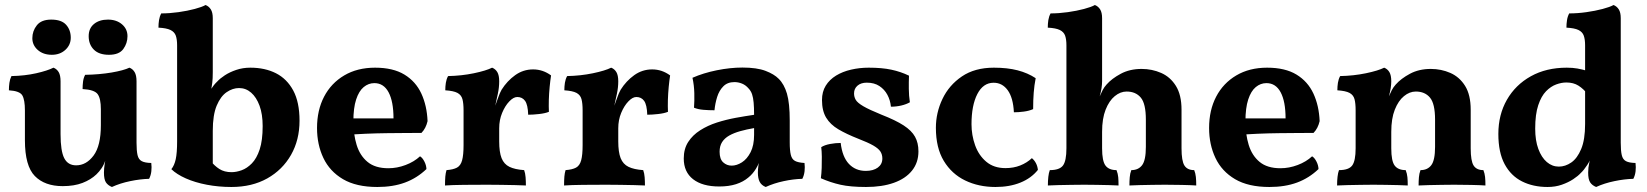

<svg xmlns="http://www.w3.org/2000/svg" viewBox="-20 -737 6572 766"><path d="M230.2 5.6Q158.5 5.6 119 -34.7Q79.4 -75 79.4 -177.7V-296.3Q79.4 -338.6 69.1 -356.3Q58.9 -374.1 15.5 -376.7Q15.5 -391.9 17.5 -406.4Q19.5 -420.9 25.6 -433.5Q79.1 -434.5 124.4 -444.7Q169.8 -455 193.3 -467Q206.5 -461.9 214.1 -449.3Q221.6 -436.6 221.6 -412.6V-201.7Q221.6 -134.7 236.2 -106.1Q250.8 -77.4 283.7 -77.4Q324.3 -77.4 353.4 -116.5Q382.4 -155.6 382.4 -237.4V-301.3Q382.4 -343.6 369.7 -361.3Q356.9 -379.1 309.5 -381.7Q309.5 -396.9 311.3 -411.4Q313.1 -425.9 319.7 -438.5Q376.9 -439.5 425.2 -447.7Q473.4 -456 496.4 -467Q509.6 -461.9 517.1 -449.3Q524.7 -436.6 524.7 -412.6V-133.5L400.7 -97.6Q394.7 -79.9 385.4 -66.1Q376.1 -52.3 364.6 -41.3Q342.3 -20 309.1 -7.2Q275.9 5.6 230.2 5.6ZM426.5 9Q410.2 2.4 402.4 -9.7Q394.7 -21.8 394.7 -48.5Q394.7 -64.2 398 -85.5Q401.3 -106.8 407.3 -129.7L524.7 -167.3Q524.7 -136 528.7 -118.4Q532.7 -100.8 545.4 -94.1Q558.1 -87.3 583.5 -86.8Q585.6 -70.5 583.8 -54.1Q582.1 -37.7 574.9 -23.6Q539 -22.6 499.2 -14.3Q459.4 -6.1 426.5 9ZM414.7 -518.4Q374.8 -518.4 354.3 -539.1Q333.8 -559.8 333.8 -592.7Q333.8 -624 355.1 -641.4Q376.3 -658.8 410.7 -658.8Q444.6 -658.8 466.6 -640.1Q488.6 -621.4 488.6 -592.7Q488.6 -564.3 471.9 -541.4Q455.2 -518.4 414.7 -518.4ZM186.9 -518.4Q152.5 -518.4 130.7 -537.6Q109 -556.8 109 -584.6Q109 -613.4 127 -636.1Q144.9 -658.8 184.4 -658.8Q225.3 -658.8 243.8 -638.1Q262.3 -617.4 262.3 -586.6Q262.3 -557.8 240.8 -538.1Q219.3 -518.4 186.9 -518.4Z M818 -97.5Q835.4 -75.4 855.2 -62.8Q875.1 -50.1 903.8 -50.1Q922.7 -50.1 944.1 -57.8Q965.5 -65.5 984.8 -85.2Q1004.1 -104.9 1016 -140.8Q1027.9 -176.7 1027.9 -234.1Q1027.9 -281.4 1015.5 -315.2Q1003 -349.1 981.9 -367.4Q960.9 -385.7 933.7 -385.7Q908.3 -385.7 884.3 -369.3Q860.2 -352.9 844.5 -315.6Q828.9 -278.3 828.9 -215.1V-67.1ZM903 9Q852.2 9 805.1 0Q757.9 -9 721.3 -25.3Q684.6 -41.6 663.6 -62.1Q675.6 -76.7 681.1 -101.8Q686.6 -127 686.6 -172.9V-556.2Q686.6 -579.7 681.4 -594.7Q676.1 -609.6 660.1 -617.4Q644.1 -625.1 612.2 -626.7Q612.2 -641.9 614.4 -656.6Q616.7 -671.3 623.3 -683.5Q656.5 -683.5 692.1 -688.5Q727.7 -693.5 756.9 -701.3Q786 -709 800.1 -717Q813.3 -711.9 821.1 -699.5Q828.9 -687.1 828.9 -664.5V-449.4Q828.9 -423.1 826.9 -407.2Q824.9 -391.3 821.3 -373.5L812.1 -298.6L789.9 -318.5Q806.1 -357.3 820 -378.7Q834 -400.1 846.3 -411.3Q857.4 -423.7 876.9 -436.5Q896.4 -449.3 922.5 -458.1Q948.7 -467 978.6 -467Q1037 -467 1080.9 -444.8Q1124.7 -422.6 1149.9 -376Q1175 -329.3 1175 -255.4Q1175 -178.7 1141.1 -119.1Q1107.2 -59.5 1046.3 -25.2Q985.3 9 903 9Z M1485.5 9Q1401.4 9 1348.4 -22.2Q1295.4 -53.4 1270.1 -106.9Q1244.8 -160.3 1244.8 -226.4Q1244.8 -297.2 1272.9 -351.2Q1301 -405.2 1353.3 -436.1Q1405.5 -467 1476.3 -467Q1548.1 -467 1593.4 -439.5Q1638.6 -412 1661 -363.7Q1683.3 -315.4 1685.8 -253.7Q1679.2 -224.9 1661.4 -206.7Q1636 -206.7 1599.9 -206.4Q1563.8 -206.2 1522.4 -205.7Q1481 -205.2 1438.6 -203.4Q1396.2 -201.6 1357.8 -199.1V-264.7H1549.9Q1549.9 -331.8 1530.4 -368.6Q1510.8 -405.4 1473.6 -405.4Q1450.1 -405.4 1431 -389.6Q1411.9 -373.8 1400.9 -340.2Q1389.8 -306.6 1389.8 -252.6Q1389.8 -201.5 1402.8 -158.9Q1415.8 -116.4 1446.3 -91.1Q1476.7 -65.8 1529.5 -65.8Q1564.1 -65.8 1598.2 -78.7Q1632.3 -91.6 1655.7 -113.4Q1665.3 -107.8 1673 -92.8Q1680.8 -77.8 1681.3 -62.5Q1643.6 -26.4 1595.7 -8.7Q1547.8 9 1485.5 9Z M1971.6 -173.1Q1971.6 -130.1 1981.1 -106Q1990.7 -82 2012.5 -71.4Q2034.3 -60.8 2071.1 -58.3Q2075.6 -46.1 2076.9 -29.9Q2078.1 -13.6 2078.1 3Q2061.1 2 2035.3 1.5Q2009.6 1 1980.9 0.5Q1952.1 0 1923.9 0Q1879 0 1831.1 0.5Q1783.2 1 1755.4 3Q1755.4 -17.8 1756.6 -32.5Q1757.9 -47.1 1761.4 -58.3Q1788.4 -60.3 1803.2 -68.3Q1817.9 -76.3 1823.6 -97.4Q1829.4 -118.5 1829.4 -158.3V-227H1971.6ZM1971.6 -294.6V-208.8H1829.4V-318.2L1971.6 -412.6Q1971.6 -388 1966.1 -362.5Q1960.7 -337.1 1953 -302.3ZM1949.6 -297.9Q1958 -320.6 1966.1 -343.9Q1974.2 -367.1 1981.2 -379.1Q2003.2 -414.1 2035.3 -437.1Q2067.4 -460.1 2106.9 -460.1Q2145.9 -460.1 2178.5 -436.1Q2175.4 -416.4 2172.9 -390.5Q2170.4 -364.5 2169.6 -338.5Q2168.9 -312.6 2169.9 -290.9Q2155.2 -284.8 2130.8 -282.1Q2106.4 -279.3 2087.3 -279.3Q2085.9 -319.5 2074.7 -334.7Q2063.6 -350 2043.6 -350Q2028.6 -350 2011.8 -332.3Q1994.9 -314.7 1983.3 -286.6Q1971.6 -258.5 1971.6 -225.2ZM1829.4 -208.8V-296.3Q1829.4 -325 1824.9 -341.5Q1820.4 -358.1 1805 -366.4Q1789.5 -374.6 1756.5 -376.7Q1756.5 -391.9 1758.7 -406.6Q1761 -421.3 1767.6 -433.5Q1821 -434.5 1870.4 -444.7Q1919.8 -455 1943.3 -467Q1956.5 -461.9 1964.1 -449.3Q1971.6 -436.6 1971.6 -412.6Z M2446.6 -173.1Q2446.6 -130.1 2456.1 -106Q2465.7 -82 2487.5 -71.4Q2509.3 -60.8 2546.1 -58.3Q2550.6 -46.1 2551.9 -29.9Q2553.1 -13.6 2553.1 3Q2536.1 2 2510.3 1.5Q2484.6 1 2455.9 0.5Q2427.1 0 2398.9 0Q2354 0 2306.1 0.5Q2258.2 1 2230.4 3Q2230.4 -17.8 2231.6 -32.5Q2232.9 -47.1 2236.4 -58.3Q2263.4 -60.3 2278.2 -68.3Q2292.9 -76.3 2298.6 -97.4Q2304.4 -118.5 2304.4 -158.3V-227H2446.6ZM2446.6 -294.6V-208.8H2304.4V-318.2L2446.6 -412.6Q2446.6 -388 2441.1 -362.5Q2435.7 -337.1 2428 -302.3ZM2424.6 -297.9Q2433 -320.6 2441.1 -343.9Q2449.2 -367.1 2456.2 -379.1Q2478.2 -414.1 2510.3 -437.1Q2542.4 -460.1 2581.9 -460.1Q2620.9 -460.1 2653.5 -436.1Q2650.4 -416.4 2647.9 -390.5Q2645.4 -364.5 2644.6 -338.5Q2643.9 -312.6 2644.9 -290.9Q2630.2 -284.8 2605.8 -282.1Q2581.4 -279.3 2562.3 -279.3Q2560.9 -319.5 2549.7 -334.7Q2538.6 -350 2518.6 -350Q2503.6 -350 2486.8 -332.3Q2469.9 -314.7 2458.3 -286.6Q2446.6 -258.5 2446.6 -225.2ZM2304.4 -208.8V-296.3Q2304.4 -325 2299.9 -341.5Q2295.4 -358.1 2280 -366.4Q2264.5 -374.6 2231.5 -376.7Q2231.5 -391.9 2233.7 -406.6Q2236 -421.3 2242.6 -433.5Q2296 -434.5 2345.4 -444.7Q2394.8 -455 2418.3 -467Q2431.5 -461.9 2439.1 -449.3Q2446.6 -436.6 2446.6 -412.6Z M3034.9 9Q3018.1 2.4 3010.9 -11.4Q3003.6 -25.1 3003.6 -49Q3003.6 -61.1 3005.9 -77.8Q3008.2 -94.4 3013.3 -109.1L3016.3 -112.3Q3009.1 -85.8 2996.3 -64.5Q2983.4 -43.1 2965.4 -28.6Q2945.3 -11.5 2916.4 -2.2Q2887.5 7 2849.5 7Q2782.3 7 2745.1 -22Q2707.9 -51 2707.9 -104.7Q2707.9 -143.2 2725.7 -170.7Q2743.4 -198.2 2773.4 -217.2Q2803.4 -236.3 2840 -248.1Q2876.6 -259.8 2915.1 -266.9Q2953.6 -273.9 2988.5 -279Q2988.5 -308.5 2986.7 -327.8Q2985 -347.2 2980.5 -360.7Q2976 -374.2 2966.4 -384.2Q2955 -397.6 2940.3 -403.5Q2925.5 -409.5 2910.2 -409.5Q2882.4 -409.5 2865.8 -392.6Q2849.1 -375.8 2841.1 -350.1Q2833.1 -324.4 2830.5 -297.1Q2807 -297.1 2786.1 -298.9Q2765.1 -300.6 2748.8 -307.3Q2750.8 -334.3 2750 -365.3Q2749.3 -396.3 2742.7 -426.7Q2785.3 -445.6 2839.4 -456.6Q2893.5 -467.5 2942 -467.5Q2999.3 -467.5 3033.9 -454.4Q3068.5 -441.3 3086.6 -422.7Q3108.4 -401.4 3119.6 -363.5Q3130.7 -325.6 3130.7 -256V-169Q3130.7 -136.8 3135 -119.3Q3139.2 -101.7 3151.7 -95Q3164.1 -88.3 3189.6 -86.8Q3191.7 -70.5 3189.9 -54.1Q3188.1 -37.7 3181 -23.6Q3145 -22.6 3106.4 -14.3Q3067.8 -6.1 3034.9 9ZM2898.9 -76.2Q2919.3 -76.2 2940 -89.4Q2960.6 -102.6 2974.6 -129.9Q2988.5 -157.3 2988.5 -198.9V-226Q2958.8 -220.9 2933.4 -213.8Q2908 -206.7 2889.5 -196.3Q2871 -185.8 2860.9 -170.2Q2850.9 -154.6 2850.9 -131.5Q2850.9 -102.4 2865.2 -89.3Q2879.6 -76.2 2898.9 -76.2Z M3606.5 -435.1Q3605.5 -409.6 3605.8 -382.3Q3606 -355 3610 -329Q3596.4 -321 3576.1 -316.1Q3555.8 -311.3 3534.4 -311.3Q3531.9 -337.2 3520.3 -358.8Q3508.7 -380.4 3488.3 -393.8Q3468 -407.2 3438.1 -407.2Q3414.9 -407.2 3401.1 -395.3Q3387.3 -383.5 3387.3 -364.2Q3387.3 -350.3 3394.1 -338.6Q3400.8 -327 3424.2 -313.2Q3447.6 -299.5 3496.4 -279.6Q3553 -257.5 3585.1 -236.7Q3617.1 -215.9 3630.6 -191.4Q3644.2 -167 3644.2 -133Q3644.2 -88.4 3618.6 -56.4Q3593 -24.4 3546.1 -7.7Q3499.1 9 3435.1 9Q3373 9 3333 0Q3293.1 -9 3254.9 -25.9Q3257.4 -44.5 3258.2 -67.3Q3259 -90 3258.7 -112Q3258.4 -133.9 3256.4 -149.9Q3269.7 -158.5 3291.7 -162.6Q3313.8 -166.7 3334 -166.7Q3340.5 -111 3366.8 -83.1Q3393.1 -55.2 3434.1 -55.2Q3464.1 -55.2 3482.2 -68.5Q3500.2 -81.8 3500.2 -104.6Q3500.2 -120.5 3492.5 -132.5Q3484.8 -144.4 3464.2 -156.4Q3443.5 -168.3 3403.7 -183.7Q3357 -202.1 3324.8 -221.1Q3292.6 -240.1 3276 -267.6Q3259.4 -295.2 3259.4 -337.8Q3259.4 -370.9 3274.3 -395.1Q3289.3 -419.4 3315.6 -435.5Q3341.9 -451.5 3375.6 -459.2Q3409.3 -467 3445.8 -467Q3498.6 -467 3536 -459Q3573.4 -451.1 3606.5 -435.1Z M4120.8 -59.2Q4094.3 -26.1 4051.2 -8.6Q4008 9 3951.5 9Q3884.4 9 3830.6 -17Q3776.8 -43 3745.3 -95.2Q3713.8 -147.4 3713.8 -227Q3713.8 -287 3739.9 -342Q3766 -397 3817.4 -432Q3868.9 -467 3945.3 -467Q3999.1 -467 4039.7 -456.5Q4080.3 -446 4111.9 -425.1Q4106.4 -396.7 4104.1 -367.4Q4101.8 -338 4101.8 -301.7Q4086 -294.6 4064.9 -291.8Q4043.8 -289 4025 -289Q4022.1 -347 4000.4 -377Q3978.7 -406.9 3944.1 -406.9Q3902.4 -406.9 3879.1 -361.7Q3855.9 -316.5 3855.9 -241.5Q3855.9 -197.7 3870.3 -157.4Q3884.7 -117.1 3914.9 -91.7Q3945 -66.3 3991.6 -66.3Q4023.6 -66.3 4050.2 -76.8Q4076.9 -87.4 4096.8 -106Q4106.4 -98.3 4112.9 -86.1Q4119.3 -73.9 4120.8 -59.2Z M4693.8 -145.3Q4693.8 -94.8 4705.4 -76.6Q4717 -58.3 4744.4 -58.3Q4749.5 -45.6 4751 -31.2Q4752.5 -16.7 4752.5 3Q4730.5 1.5 4695.7 0.8Q4661 0 4627.9 0Q4606.3 0 4578.6 0.5Q4550.8 1 4526.1 1.5Q4501.4 2 4485.9 3Q4485.9 -14.7 4487.2 -29.9Q4488.4 -45.1 4493.5 -58.3Q4521.7 -58.3 4536.6 -78.1Q4551.5 -97.9 4551.5 -151V-259.7Q4551.5 -323.4 4531.3 -347.6Q4511 -371.8 4474.7 -371.8Q4449.8 -371.8 4427.4 -353.4Q4405.1 -335.1 4391 -299.6Q4376.9 -264.2 4376.9 -211V-145.3Q4376.9 -94.2 4390.6 -76.3Q4404.3 -58.3 4434.4 -58.3Q4440 -44.1 4441.3 -29.9Q4442.5 -15.7 4442.5 3Q4428 2 4404.3 1.5Q4380.7 1 4354.8 0.5Q4328.8 0 4305.8 0Q4283.7 0 4255.4 0.5Q4227.1 1 4201.4 1.5Q4175.6 2 4160.6 3Q4160.6 -15.7 4162.4 -31.7Q4164.2 -47.7 4168.3 -58.3Q4207.3 -58.3 4220.9 -76.8Q4234.6 -95.3 4234.6 -145.3V-296.3L4376.9 -412.6Q4376.9 -400.6 4374.6 -385Q4372.3 -369.5 4367.3 -352.5Q4372.9 -365.3 4379 -377.3Q4385.1 -389.3 4394.8 -399.9Q4415.4 -423.4 4451.4 -442.7Q4487.3 -462 4534.6 -462Q4576.2 -462 4612.6 -446Q4649.1 -430 4671.4 -394.2Q4693.8 -358.4 4693.8 -299ZM4234.6 -556.2Q4234.6 -579.7 4229.4 -594.7Q4224.1 -609.6 4208.1 -617.4Q4192.1 -625.1 4160.2 -626.7Q4160.2 -641.9 4162.4 -656.6Q4164.7 -671.3 4171.3 -683.5Q4204.5 -683.5 4240.1 -688.5Q4275.7 -693.5 4304.9 -701.3Q4334 -709 4348.1 -717Q4361.3 -711.9 4369.1 -699.5Q4376.9 -687.1 4376.9 -664.5V-537H4234.6ZM4234.6 -570.8H4376.9V-412.6L4234.6 -269.8Z M5044.5 9Q4960.4 9 4907.4 -22.2Q4854.4 -53.4 4829.1 -106.9Q4803.8 -160.3 4803.8 -226.4Q4803.8 -297.2 4831.9 -351.2Q4860 -405.2 4912.3 -436.1Q4964.5 -467 5035.3 -467Q5107.1 -467 5152.4 -439.5Q5197.6 -412 5220 -363.7Q5242.3 -315.4 5244.8 -253.7Q5238.2 -224.9 5220.4 -206.7Q5195 -206.7 5158.9 -206.4Q5122.8 -206.2 5081.4 -205.7Q5040 -205.2 4997.6 -203.4Q4955.2 -201.6 4916.8 -199.1V-264.7H5108.9Q5108.9 -331.8 5089.4 -368.6Q5069.8 -405.4 5032.6 -405.4Q5009.1 -405.4 4990 -389.6Q4970.9 -373.8 4959.9 -340.2Q4948.8 -306.6 4948.8 -252.6Q4948.8 -201.5 4961.8 -158.9Q4974.8 -116.4 5005.3 -91.1Q5035.7 -65.8 5088.5 -65.8Q5123.1 -65.8 5157.2 -78.7Q5191.3 -91.6 5214.7 -113.4Q5224.3 -107.8 5232 -92.8Q5239.8 -77.8 5240.3 -62.5Q5202.6 -26.4 5154.7 -8.7Q5106.8 9 5044.5 9Z M5388.4 -208.8V-296.3Q5388.4 -325 5383.9 -341.5Q5379.4 -358.1 5364 -366.4Q5348.5 -374.6 5315.5 -376.7Q5315.5 -391.9 5317.7 -406.6Q5320 -421.3 5326.6 -433.5Q5380 -434.5 5429.4 -444.7Q5478.8 -455 5502.3 -467Q5515.5 -461.9 5523.1 -449.3Q5530.6 -436.6 5530.6 -412.6ZM5847.5 -145.3Q5847.5 -94.8 5859.1 -76.6Q5870.8 -58.3 5898.1 -58.3Q5903.2 -45.6 5904.8 -31.2Q5906.3 -16.7 5906.3 3Q5884.3 1.5 5849.5 0.8Q5814.7 0 5781.6 0Q5760 0 5732.3 0.5Q5704.6 1 5679.8 1.5Q5655.1 2 5639.6 3Q5639.6 -14.7 5640.9 -29.9Q5642.2 -45.1 5647.2 -58.3Q5675.4 -58.3 5690.3 -78.1Q5705.3 -97.9 5705.3 -151V-259.7Q5705.3 -323.4 5685 -347.6Q5664.8 -371.8 5628.5 -371.8Q5603.5 -371.8 5581.2 -353.4Q5558.8 -335.1 5544.7 -299.6Q5530.6 -264.2 5530.6 -211V-145.3Q5530.6 -94.2 5544.3 -76.3Q5558 -58.3 5588.1 -58.3Q5593.7 -44.1 5595 -29.9Q5596.3 -15.7 5596.3 3Q5581.7 2 5558.1 1.5Q5534.4 1 5508.5 0.5Q5482.6 0 5459.5 0Q5437.4 0 5409.1 0.5Q5380.9 1 5355.1 1.5Q5329.4 2 5314.4 3Q5314.4 -15.7 5316.2 -31.7Q5318 -47.7 5322 -58.3Q5361 -58.3 5374.7 -76.8Q5388.4 -95.3 5388.4 -145.3V-296.3L5530.6 -412.6Q5530.6 -400.6 5528.3 -385Q5526 -369.5 5521 -352.5Q5526.6 -365.3 5532.7 -377.3Q5538.9 -389.3 5548.5 -399.9Q5569.2 -423.4 5605.1 -442.7Q5641.1 -462 5688.3 -462Q5730 -462 5766.4 -446Q5802.8 -430 5825.2 -394.2Q5847.5 -358.4 5847.5 -299Z M6230.8 -467Q6254.1 -467 6273.5 -463.6Q6292.9 -460.1 6314.7 -453.7V-360.5Q6297.4 -382.6 6277.5 -395.2Q6257.7 -407.9 6228.9 -407.9Q6210 -407.9 6188.7 -400.2Q6167.3 -392.5 6148.2 -373.1Q6129.1 -353.6 6117 -317.5Q6104.8 -281.3 6104.8 -223.9Q6104.8 -176.6 6117.3 -142.8Q6129.8 -108.9 6151.1 -90.6Q6172.4 -72.3 6199.1 -72.3Q6224.9 -72.3 6248.7 -88.7Q6272.6 -105.1 6288.2 -142.4Q6303.9 -179.7 6303.9 -242.4L6342.8 -139.5Q6326.7 -100.7 6312.7 -79.3Q6298.8 -57.9 6286.5 -46.7Q6275.9 -34.9 6256.4 -22Q6236.9 -9.2 6211 -0.1Q6185 9 6154.2 9Q6096.7 9 6052.4 -13.2Q6008 -35.4 5982.9 -82Q5957.8 -128.7 5957.8 -202.6Q5957.8 -279.3 5991.9 -338.9Q6026 -398.5 6087.5 -432.8Q6149 -467 6230.8 -467ZM6446.1 -167.3Q6446.1 -136 6450.1 -118.4Q6454.1 -100.8 6466.8 -94.1Q6479.5 -87.3 6505 -86.8Q6507.1 -70.5 6505.3 -54.1Q6503.5 -37.7 6496.4 -23.6Q6460.4 -22.6 6420.6 -14.3Q6380.8 -6.1 6347.9 9Q6331.6 2.4 6323.9 -9.7Q6316.1 -21.8 6316.1 -48.5Q6316.1 -68.5 6320.6 -88.2Q6325.2 -107.8 6332.7 -135ZM6446.1 -570.8V-129.6H6303.9V-570.8ZM6417.3 -717Q6430.5 -711.9 6438.3 -699.5Q6446.1 -687.1 6446.1 -664.5V-537H6303.9V-556.2Q6303.9 -579.7 6298.6 -594.7Q6293.3 -609.6 6277.3 -617.4Q6261.3 -625.1 6229.4 -626.7Q6229.4 -641.9 6231.7 -656.6Q6233.9 -671.3 6240.5 -683.5Q6273.8 -683.5 6309.1 -688.5Q6344.5 -693.5 6373.9 -701.3Q6403.2 -709 6417.3 -717Z"/></svg>

Font: Vollkorn
Style: Regular
Weight: 400
Designer: Friedrich Althausen
Foundry: Friedrich Althausen
Version: Version 5.001